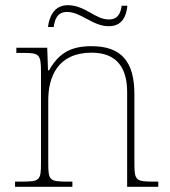

<svg xmlns="http://www.w3.org/2000/svg" viewBox="-20 -720 657 740"><path d="M399 -619C452 -619 467 -659 471 -698H449C445 -671 436 -645 399 -645C347 -645 308 -700 241 -700C186 -700 169 -651 165 -616H187C191 -643 199 -674 239 -674C292 -674 337 -619 399 -619ZM38 0H259V-20H243C170 -20 166 -24 166 -94V-334C166 -423 202 -517 333 -517C434 -517 470 -454 470 -365V0H590V-20H575C502 -20 498 -24 498 -94V-357C498 -482 448 -542 333 -542C259 -542 209 -520 169 -449H165L162 -536H43V-516H71C131 -516 138 -511 138 -442V-94C138 -24 134 -20 61 -20H38Z"/></svg>

Font: Noto Serif Georgian Thin
Style: Regular
Weight: 100
Designer: Monotype Design Team, Akaki Razmadze
Foundry: Google LLC
Version: Version 2.003